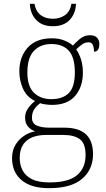

<svg xmlns="http://www.w3.org/2000/svg" viewBox="-20 -743 556 1003"><path d="M236 240Q142 240 92.5 198Q43 156 43 83Q43 42 61 13Q79 -16 106.5 -34Q134 -52 164 -57Q142 -64 126.5 -81.5Q111 -99 111 -129Q111 -157 128.5 -180Q146 -203 163 -215Q119 -237 100 -280Q81 -323 81 -370Q81 -446 125 -494.5Q169 -543 251 -543Q287 -543 315 -532Q343 -521 361 -505Q374 -520 397 -539.5Q420 -559 450 -559Q476 -559 487.5 -545.5Q499 -532 499 -513Q499 -495 492.5 -484Q486 -473 471 -473Q471 -522 444 -522Q424 -522 409.5 -511.5Q395 -501 378 -485Q392 -466 402.5 -435Q413 -404 413 -364Q413 -289 372.5 -242Q332 -195 251 -195Q239 -195 218.5 -197.5Q198 -200 190 -204Q172 -191 159.5 -173Q147 -155 147 -128Q147 -98 172.5 -87Q198 -76 238 -76H317Q466 -76 466 62Q466 143 408.5 191.5Q351 240 236 240ZM248 -225Q307 -225 339 -256.5Q371 -288 371 -365Q371 -443 339.5 -478Q308 -513 248 -513Q192 -513 157.5 -477.5Q123 -442 123 -364Q123 -292 157.5 -258.5Q192 -225 248 -225ZM239 210Q337 210 382 172.5Q427 135 427 67Q427 6 397 -16Q367 -38 311 -38H219Q181 -38 150.5 -26.5Q120 -15 101.5 11.5Q83 38 83 83Q83 117 97.5 146Q112 175 146 192.5Q180 210 239 210ZM256 -606Q200 -606 169 -639Q138 -672 136 -723H160Q168 -682 193.5 -663.5Q219 -645 256 -645Q292 -645 319 -663.5Q346 -682 353 -723H377Q375 -672 344 -639Q313 -606 256 -606Z"/></svg>

Font: Noto Serif Malayalam ExtraLight
Style: Regular
Weight: 200
Designer: Indian type Foundry, Jelle Bosma, Monotype Design Team
Foundry: Monotype Imaging Inc.
Version: Version 2.104; ttfautohint (v1.8.4.7-5d5b)